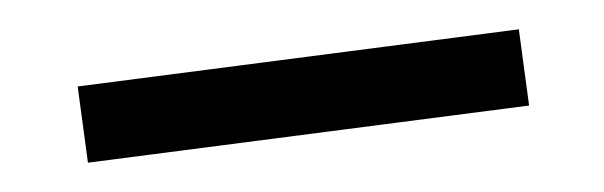

<svg xmlns="http://www.w3.org/2000/svg" viewBox="-20 -305 412 131"><path d="M40 -194 33 -246 334 -285 341 -233Z"/></svg>

Font: EauTestSC Semilight
Style: Regular
Weight: 300
Designer: Christian Thalmann (Catharsis Fonts)
Version: Version 0.001;PS 000.001;hotconv 1.0.88;makeotf.lib2.5.64775